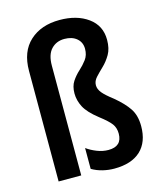

<svg xmlns="http://www.w3.org/2000/svg" viewBox="-115 -849 792 943"><g transform="rotate(-15 281.0 -377.5)"><path d="M478 -611Q478 -566 461 -537Q444 -508 422 -487Q400 -466 383.5 -448Q367 -430 367 -409Q367 -389 382.5 -370Q398 -351 436 -322Q483 -283 506.5 -247.5Q530 -212 530 -158Q530 -77 483.5 -33.5Q437 10 349 10Q320 10 291 3Q262 -4 236 -19V-125Q258 -109 287 -97.5Q316 -86 345 -86Q414 -86 414 -151Q414 -180 399 -200.5Q384 -221 341 -254Q290 -294 272.5 -328Q255 -362 255 -397Q255 -434 271 -458Q287 -482 308 -501Q329 -520 345.5 -542Q362 -564 362 -596Q362 -629 338.5 -649Q315 -669 276 -669Q235 -669 209 -641.5Q183 -614 183 -558V0H68V-562Q68 -660 125.5 -712.5Q183 -765 277 -765Q365 -765 421.5 -724Q478 -683 478 -611Z"/></g></svg>

Font: Noto Sans Sinhala Condensed SemiBold
Style: Regular
Weight: 600
Width: 3
Designer: Jelle Bosma - Monotype Design Team
Foundry: Monotype Imaging Inc.
Version: Version 2.006; ttfautohint (v1.8.4.7-5d5b)